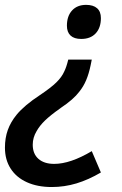

<svg xmlns="http://www.w3.org/2000/svg" viewBox="-38 -567 493 773"><path d="M281.2 -197.8Q257.8 -166.5 207 -132.8L204.6 -130.9Q165 -103 143.3 -82Q121.6 -61 109.4 -39.1Q93.8 -13.2 93.8 15.6Q93.8 52.2 116.7 72.5Q139.6 92.8 180.2 92.8Q245.1 92.8 331.5 41.5L368.2 127.4Q318.4 156.7 269.8 171.4Q221.2 186 170.4 186Q112.8 186 70.3 166.7Q27.8 147.5 4.9 111.8Q-18.1 76.2 -18.1 27.3Q-18.1 -11.7 -6.6 -43.7Q4.9 -75.7 28.8 -105Q59.6 -142.6 122.6 -184.1Q166.5 -213.4 188.7 -235.1Q210.9 -256.8 220.7 -279.3Q229.5 -296.9 236.8 -327.1H331.5L327.1 -305.2Q319.8 -270 308.8 -244.1Q297.9 -218.3 281.2 -197.8ZM368.2 -494.1Q368.2 -455.1 347.2 -432.6Q326.2 -410.2 289.1 -410.2Q260.7 -410.2 246.1 -423.8Q231.4 -437.5 231.4 -463.4Q231.4 -502.4 252.2 -524.9Q272.9 -547.4 308.6 -547.4Q337.4 -547.4 352.8 -533.9Q368.2 -520.5 368.2 -494.1Z"/></svg>

Font: Viking Open Sans Light
Style: Bold Italic
Weight: 600
Italic angle: -12°
Foundry: Ascender Corporation
Version: Version 2.000